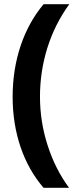

<svg xmlns="http://www.w3.org/2000/svg" viewBox="-20 -734 379 912"><path d="M40 -273.9C40 -104 91.3 47.4 187 158.2H308.1C263.7 98.1 230 30.8 206.1 -43.9C182.1 -118.2 169.9 -195.3 169.9 -274.9C169.9 -433.6 217.3 -588.4 309.1 -713.9H187C91.8 -600.6 40 -446.3 40 -273.9Z"/></svg>

Font: Samim
Style: Bold
Weight: 700
Foundry: DejaVu fonts team - Redesigned by Saber Rastikerdar
Version: Version 4.0.5